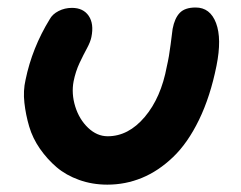

<svg xmlns="http://www.w3.org/2000/svg" viewBox="-20 -507 649 517"><path d="M269 -9.8Q228.5 -9.8 193.1 -22.5Q157.7 -35.2 132.6 -56.6Q107.4 -78.1 87.6 -106.4Q67.9 -134.8 58.6 -166.3Q49.3 -197.8 45.7 -230.2Q42 -262.7 48.8 -292Q66.4 -377.9 113.8 -455.1Q121.1 -468.8 137.7 -477.3Q154.3 -485.8 173.8 -485.8Q204.1 -485.8 218.8 -464.4Q233.4 -442.9 226.1 -407.2Q223.6 -394.5 214.4 -377.4Q205.1 -360.4 194.3 -337.6Q183.6 -314.9 178.2 -288.1Q171.9 -254.9 182.6 -220.2Q193.4 -185.5 217.3 -162.8Q241.2 -140.1 270 -140.1Q325.7 -140.1 369.6 -191.9Q413.6 -243.7 429.2 -328.1Q435.5 -355 439.5 -387.7Q443.4 -420.4 444.8 -429.2Q450.2 -458 464.1 -472.4Q478 -486.8 506.8 -486.8Q545.9 -486.8 561.8 -444.8Q577.6 -402.8 563 -330.1Q546.4 -247.1 515.9 -184.3Q485.4 -121.6 446 -84Q406.7 -46.4 362.3 -28.1Q317.9 -9.8 269 -9.8Z"/></svg>

Font: Shantell Sans Irregular
Style: Italic
Weight: 600
Italic angle: -11.31°
Designer: Stephen Nixon, Anya Danilova, Shantell Martin
Foundry: Arrow Type
Version: Version 1.006;[9816181b4]